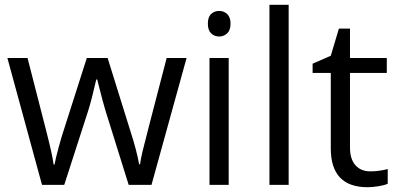

<svg xmlns="http://www.w3.org/2000/svg" viewBox="-20 -780 1677 810"><path d="M522.9 0 424.8 -314Q415.5 -342.8 390.1 -444.8H386.2Q366.7 -359.4 352.1 -313L251 0H157.2L11.2 -535.2H96.2Q147.9 -333.5 175 -228Q202.1 -122.6 206.1 -85.9H210Q215.3 -113.8 227.3 -158Q239.3 -202.1 248 -228L346.2 -535.2H434.1L529.8 -228Q557.1 -144 566.9 -86.9H570.8Q572.8 -104.5 581.3 -141.1Q589.8 -177.7 683.1 -535.2H767.1L619.1 0Z M944.8 0H863.8V-535.2H944.8ZM856.9 -680.2Q856.9 -708 870.6 -720.9Q884.3 -733.9 904.8 -733.9Q924.3 -733.9 938.5 -720.7Q952.6 -707.5 952.6 -680.2Q952.6 -652.8 938.5 -639.4Q924.3 -626 904.8 -626Q884.3 -626 870.6 -639.4Q856.9 -652.8 856.9 -680.2Z M1197.8 0H1116.7V-759.8H1197.8Z M1542.5 -57.1Q1564 -57.1 1584 -60.3Q1604 -63.5 1615.7 -66.9V-4.9Q1602.5 1.5 1576.9 5.6Q1551.3 9.8 1530.8 9.8Q1375.5 9.8 1375.5 -153.8V-472.2H1298.8V-511.2L1375.5 -544.9L1409.7 -659.2H1456.5V-535.2H1611.8V-472.2H1456.5V-157.2Q1456.5 -108.9 1479.5 -83Q1502.4 -57.1 1542.5 -57.1Z"/></svg>

Font: f07869316
Style: Regular
Weight: 400
Foundry: Ascender Corporation
Version: Version 1.10